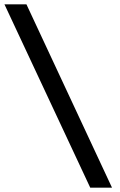

<svg xmlns="http://www.w3.org/2000/svg" viewBox="-30 -732 550 882"><path d="M384.5 130 -9.5 -712H91.5L484.5 130Z"/></svg>

Font: Overpass Medium
Style: Regular
Weight: 500
Designer: Delve Withrington, Dave Bailey, Thomas Jockin
Foundry: Delve Fonts LLC
Version: Version 4.000